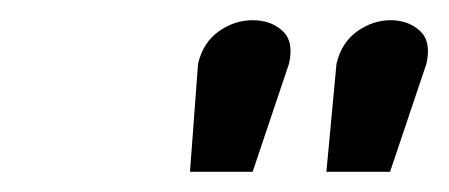

<svg xmlns="http://www.w3.org/2000/svg" viewBox="-20 -759 444 190"><path d="M313 -696 303 -589H366L402 -696Q407 -718 395.5 -728.5Q384 -739 366.5 -739Q349 -739 333.5 -728Q318 -717 313 -696ZM176 -696 168 -589H230L266 -696Q271 -718 259.5 -728.5Q248 -739 230 -739Q212 -739 196.5 -728Q181 -717 176 -696Z"/></svg>

Font: Advent Pro
Style: Italic
Weight: 400
Italic angle: -12°
Designer: VivaRado, Andreas Kalpakidis
Foundry: VivaRado, Andreas Kalpakidis
Version: Version 3.000